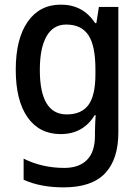

<svg xmlns="http://www.w3.org/2000/svg" viewBox="-20 -569 606 829"><path d="M243 -549Q290 -549 327 -529.5Q364 -510 391 -469H396L407 -539H491V3Q491 119 433.5 179.5Q376 240 255 240Q154 240 82 207V116Q162 156 258 156Q321 156 355.5 121.5Q390 87 390 17V0Q390 -14 391 -35.5Q392 -57 393 -72H389Q339 10 242 10Q150 10 99 -62.5Q48 -135 48 -268Q48 -401 99.5 -475Q151 -549 243 -549ZM266 -463Q210 -463 181 -412.5Q152 -362 152 -267Q152 -75 268 -75Q332 -75 362 -116Q392 -157 392 -248V-270Q392 -372 361.5 -417.5Q331 -463 266 -463Z"/></svg>

Font: Noto Sans Thai SemCond Med
Style: Regular
Weight: 500
Width: 4
Designer: Monotype Design Team
Foundry: Monotype Imaging Inc.
Version: Version 2.002; ttfautohint (v1.8.4.7-5d5b)